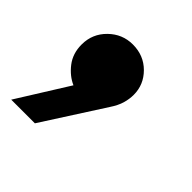

<svg xmlns="http://www.w3.org/2000/svg" viewBox="-116 -255 482 482"><g transform="rotate(45 125.0 -14.0)"><path d="M-19 143 66 7Q43 -3 25.5 -25.5Q8 -48 8 -80Q8 -118 35 -144.5Q62 -171 99 -171Q138 -171 164 -145Q190 -119 190 -83Q190 -68 185.5 -52.5Q181 -37 169 -19L65 143Z"/></g></svg>

Font: Atkinson Hyperlegible Next
Style: Bold Italic
Weight: 700
Italic angle: -12°
Designer: Elliott Scott, Megan Eiswerth, Linus Boman, Theodore Petrosky, Letters from Sweden
Foundry: Applied Design Works, Letters from Sweden
Version: Version 2.001